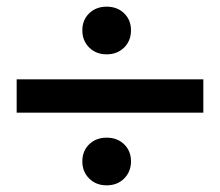

<svg xmlns="http://www.w3.org/2000/svg" viewBox="-20 -642 660 576"><path d="M300 -479Q268 -479 247.5 -499.5Q227 -520 227 -551Q227 -582 247.5 -602Q268 -622 300 -622Q332 -622 352.5 -602Q373 -582 373 -551Q373 -520 352.5 -499.5Q332 -479 300 -479ZM300 -86Q268 -86 247.5 -106.5Q227 -127 227 -158Q227 -189 247.5 -209Q268 -229 300 -229Q332 -229 352.5 -209Q373 -189 373 -158Q373 -127 352.5 -106.5Q332 -86 300 -86ZM30 -404H590V-304H30Z"/></svg>

Font: Bounded
Style: Regular
Weight: 400
Designer: Vlad Churkin
Version: Version 1.0